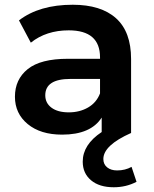

<svg xmlns="http://www.w3.org/2000/svg" viewBox="-20 -561 649 810"><path d="M242 7Q151 7 97 -37.5Q43 -82 43 -153Q43 -226 97 -269.5Q151 -313 266 -313H402V-319Q402 -433 270 -433Q175 -433 110 -381L60 -475Q146 -541 287 -541Q406 -541 469.5 -484Q533 -427 533 -312V0Q416 52 416 110Q416 132 432 145Q448 158 474 158Q508 158 535 143L556 206Q512 229 460 229Q399 229 364 199.5Q329 170 329 121Q329 49 409 -4V-65Q363 7 242 7ZM171 -159Q171 -126 197.5 -106.5Q224 -87 270 -87Q316 -87 351.5 -107.5Q387 -128 402 -167V-228H277Q171 -228 171 -159Z"/></svg>

Font: Belfius21
Style: Bold
Weight: 700
Designer: Montserrat's base design by Julieta Ulanovsky, modified by Coast SPRL for Belfius Bank NV.
Foundry: Montserrat's base design by Julieta Ulanovsky, modified by Coast SPRL for Belfius Bank NV.
Version: Version 2.000;FEAKit 1.0